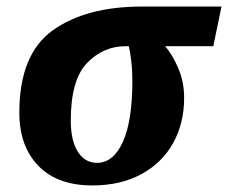

<svg xmlns="http://www.w3.org/2000/svg" viewBox="-20 -556 696 586"><path d="M39 -212Q39 -390 140.5 -463Q242 -536 413 -536H656L631 -415H484Q506 -390 524 -348Q542 -306 542 -257Q542 -180 508.5 -119.5Q475 -59 411.5 -24.5Q348 10 262 10Q155 10 97 -50Q39 -110 39 -212ZM384 -310Q384 -342 380.5 -371Q377 -400 373 -415H363Q295 -415 245.5 -363.5Q196 -312 196 -188Q196 -127 217.5 -93Q239 -59 276 -59Q326 -59 355 -123Q384 -187 384 -310Z"/></svg>

Font: Noto Serif NarrowExtraBold
Style: Italic
Weight: 800
Width: 4
Italic angle: -12°
Designer: Monotype Design Team
Foundry: Monotype Imaging Inc.
Version: Version 1.001